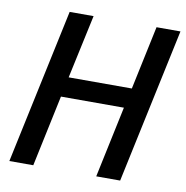

<svg xmlns="http://www.w3.org/2000/svg" viewBox="-76 -740 788 814"><g transform="rotate(10 318.0 -333.5)"><path d="M456 -307H185L120 0H17L159 -667H262L203 -393H475L533 -667H636L494 0H391Z"/></g></svg>

Font: Epunda Sans Medium
Style: Italic
Weight: 500
Italic angle: -12.0243°
Designer: Simon Atzbach
Foundry: typofactur
Version: Version 2.204; ttfautohint (v1.8.4.7-5d5b)